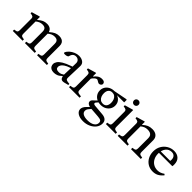

<svg xmlns="http://www.w3.org/2000/svg" viewBox="190 -1966 3468 3468"><g transform="rotate(45 1924.0 -231.5)"><path d="M30 0V-35L55 -39Q89 -43 99.5 -56.5Q110 -70 110 -101V-390Q110 -425 92 -437Q74 -449 32 -452V-482L183 -526H197V-453H202Q250 -495 289 -512.5Q328 -530 378 -530Q427 -530 459.5 -509.5Q492 -489 503 -450H510Q560 -494 599.5 -512Q639 -530 688 -530Q729 -530 758.5 -516.5Q788 -503 804 -476Q820 -449 820 -407V-101Q820 -70 830.5 -56.5Q841 -43 874 -39L900 -35V0H650V-35L675 -39Q709 -43 719.5 -56.5Q730 -70 730 -101V-368Q730 -408 718 -428Q706 -448 685.5 -455.5Q665 -463 639 -463Q603 -463 573 -450.5Q543 -438 510 -410V-101Q510 -70 520.5 -56.5Q531 -43 564 -39L590 -35V0H340V-35L365 -39Q399 -43 409.5 -56.5Q420 -70 420 -101V-368Q420 -408 408 -428Q396 -448 375.5 -455.5Q355 -463 329 -463Q292 -463 261.5 -450.5Q231 -438 200 -412V-101Q200 -70 210.5 -56.5Q221 -43 254 -39L280 -35V0Z M1086 10Q1040 10 1014 -5Q988 -20 977 -43.5Q966 -67 966 -91Q966 -126 990 -161Q1014 -196 1070.5 -230.5Q1127 -265 1223 -298L1249 -307L1251 -397Q1252 -434 1228 -458.5Q1204 -483 1163 -483Q1128 -483 1103.5 -461Q1079 -439 1069 -393Q1066 -383 1046.5 -374Q1027 -365 996 -365Q978 -365 969 -369.5Q960 -374 965 -388Q981 -427 1018 -459Q1055 -491 1102 -510.5Q1149 -530 1195 -530Q1260 -530 1301.5 -499Q1343 -468 1341 -412L1331 -111Q1330 -72 1350.5 -61Q1371 -50 1429 -46V-19L1394 -10Q1361 -1 1343 3Q1325 7 1315 7Q1288 7 1274.5 -5Q1261 -17 1255.5 -33Q1250 -49 1248 -59H1240Q1197 -17 1160 -3.5Q1123 10 1086 10ZM1140 -60Q1176 -60 1199.5 -71.5Q1223 -83 1242 -96L1248 -268L1239 -265Q1166 -241 1128.5 -214.5Q1091 -188 1078 -163Q1065 -138 1065 -119Q1065 -60 1140 -60Z M1466 0V-35L1491 -39Q1524 -43 1535 -56Q1546 -69 1546 -101V-390Q1546 -423 1529.5 -436Q1513 -449 1468 -452V-482L1619 -526H1633V-446H1642Q1665 -480 1701 -504Q1737 -528 1787 -528Q1823 -528 1841.5 -513.5Q1860 -499 1860 -474Q1860 -457 1847 -444Q1834 -431 1816.5 -426.5Q1799 -422 1783 -431L1739 -456Q1726 -464 1709 -456.5Q1692 -449 1676.5 -435Q1661 -421 1650 -407Q1639 -393 1636 -386V-101Q1636 -69 1649 -56.5Q1662 -44 1700 -39L1736 -35V0Z M2076 257Q1991 257 1939.5 223Q1888 189 1888 135Q1888 114 1899.5 87.5Q1911 61 1945 27L2000 -28L2042 -22Q2007 18 1988.5 43Q1970 68 1970 97Q1970 142 2011 165Q2052 188 2122 188Q2209 188 2257.5 156Q2306 124 2306 72Q2306 38 2284.5 23.5Q2263 9 2207 5L2023 -9Q1971 -13 1941 -32.5Q1911 -52 1911 -83Q1911 -109 1929 -126Q1947 -143 1975 -169L2006 -199H2052L2022 -165Q2006 -147 2001 -139.5Q1996 -132 1996 -125Q1996 -112 2007.5 -104.5Q2019 -97 2046 -95L2232 -79Q2360 -69 2360 36Q2360 98 2321.5 148Q2283 198 2218.5 227.5Q2154 257 2076 257ZM2096 -176Q2039 -176 1995 -199Q1951 -222 1926 -262Q1901 -302 1901 -353Q1901 -404 1926.5 -444Q1952 -484 1996.5 -507Q2041 -530 2098 -530L2144 -520Q2210 -509 2251.5 -465Q2293 -421 2293 -355Q2293 -305 2268 -264.5Q2243 -224 2198.5 -200Q2154 -176 2096 -176ZM2106 -220Q2154 -220 2179.5 -251Q2205 -282 2205 -339Q2205 -380 2191.5 -413.5Q2178 -447 2152 -466.5Q2126 -486 2088 -486Q2041 -486 2015 -455Q1989 -424 1989 -367Q1989 -327 2002.5 -293.5Q2016 -260 2042.5 -240Q2069 -220 2106 -220ZM2098 -510V-530L2342 -577H2365V-510Z M2408 0V-35L2433 -39Q2467 -43 2477.5 -56.5Q2488 -70 2488 -101V-390Q2488 -425 2470 -437Q2452 -449 2410 -452V-482L2564 -526H2578V-101Q2578 -70 2588.5 -56.5Q2599 -43 2632 -39L2658 -35V0ZM2523 -603Q2498 -603 2481 -619.5Q2464 -636 2464 -662Q2464 -688 2481 -704Q2498 -720 2523 -720Q2547 -720 2564 -704Q2581 -688 2581 -662Q2581 -636 2564 -619.5Q2547 -603 2523 -603Z M2710 0V-35L2735 -39Q2769 -43 2779.5 -56.5Q2790 -70 2790 -101V-390Q2790 -425 2772 -437Q2754 -449 2712 -452V-482L2863 -526H2877V-453H2883Q2930 -495 2971 -512.5Q3012 -530 3068 -530Q3139 -530 3179.5 -494.5Q3220 -459 3220 -395V-101Q3220 -70 3230.5 -56.5Q3241 -43 3274 -39L3300 -35V0H3050V-35L3075 -39Q3109 -43 3119.5 -56.5Q3130 -70 3130 -101V-360Q3130 -399 3115.5 -421Q3101 -443 3075 -453Q3049 -463 3013 -463Q2973 -463 2942 -450.5Q2911 -438 2880 -412V-101Q2880 -70 2890.5 -56.5Q2901 -43 2934 -39L2960 -35V0Z M3610 10Q3536 10 3480 -25Q3424 -60 3392.5 -120Q3361 -180 3361 -256Q3361 -335 3396.5 -396.5Q3432 -458 3492.5 -494Q3553 -530 3626 -530Q3704 -530 3751.5 -485Q3799 -440 3799 -354Q3799 -348 3799 -341.5Q3799 -335 3797 -324L3795 -310H3438V-351H3700Q3703 -369 3703 -384Q3703 -430 3678 -457.5Q3653 -485 3607 -485Q3537 -485 3494.5 -431.5Q3452 -378 3452 -290Q3452 -226 3477.5 -175Q3503 -124 3549.5 -95Q3596 -66 3658 -66Q3693 -66 3726 -77.5Q3759 -89 3792 -113L3812 -94Q3767 -39 3719.5 -14.5Q3672 10 3610 10Z"/></g></svg>

Font: Hedvig Letters Serif 18pt
Style: Regular
Weight: 400
Designer: Alexander Örn & Tor Weibull
Foundry: Kanon Foundry
Version: Version 1.000